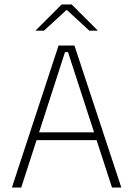

<svg xmlns="http://www.w3.org/2000/svg" viewBox="-20 -844 600 864"><path d="M75.5 0H33.5L243.5 -639H315L526 0H484L286 -609.5H272.5ZM426 -213.5H133V-248.5H426ZM140.5 -707 257.5 -824H302.5L419.5 -707V-706H382L281.5 -798.5H278.5L178 -706H140.5Z"/></svg>

Font: Anek Devanagari Medium ExtraLight
Style: Regular
Weight: 250
Version: Version 1.003